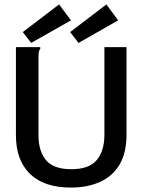

<svg xmlns="http://www.w3.org/2000/svg" viewBox="-20 -836 640 868"><path d="M301 12Q179 12 115.5 -50Q52 -112 52 -225V-623H162V-615Q157 -609 155.5 -601.5Q154 -594 154 -578V-224Q154 -152 188.5 -111.5Q223 -71 302 -71Q382 -71 417 -112Q452 -153 452 -227V-623H552V-228Q552 -145 520.5 -92Q489 -39 432 -13.5Q375 12 301 12ZM335 -642 297 -691 461 -816 514 -744ZM121 -642 83 -691 247 -816 301 -744Z"/></svg>

Font: Inconsolata Expanded SemiBold
Style: Regular
Weight: 600
Width: 7
Monospace: yes
Designer: Raph Levien, Cyreal, Brenton Simpson
Foundry: Raph Levien, Cyreal, Google
Version: Version 3.001; ttfautohint (v1.8.2.53-6de2)